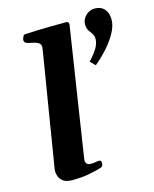

<svg xmlns="http://www.w3.org/2000/svg" viewBox="-118 -864 761 949"><g transform="rotate(-15 262.5 -389.5)"><path d="M65.4 -87.9Q68.4 -106 75 -145.8Q81.5 -185.5 90.1 -238.8Q98.6 -292 108.2 -350.3Q117.7 -408.7 127 -464.4Q136.2 -520 143.6 -565.7Q150.9 -611.3 155.3 -638.4Q159.7 -665.5 159.7 -666Q159.7 -683.6 147.2 -690.7Q134.8 -697.8 118.7 -700.4Q102.5 -703.1 90.1 -707.5Q77.6 -711.9 77.6 -725.1Q77.6 -729.5 82 -740Q86.4 -750.5 94.2 -751Q163.1 -754.4 220 -755.1Q276.9 -755.9 306.2 -755.9Q310.1 -755.9 314.2 -752.9Q318.4 -750 318.4 -741.2Q318.4 -740.2 314 -711.9Q309.6 -683.6 302.2 -636.2Q294.9 -588.9 285.9 -530Q276.9 -471.2 267.1 -408.7Q257.3 -346.2 248.3 -287.1Q239.3 -228 231.9 -180.2Q224.6 -132.3 220.2 -103.5Q215.8 -74.7 215.8 -72.8Q215.8 -62 221.9 -54.9Q228 -47.9 244.6 -47.9Q254.9 -47.9 265.6 -50Q276.4 -52.2 283.7 -52.2Q288.1 -52.2 292.2 -50Q296.4 -47.9 296.4 -37.1Q296.4 -31.2 293.7 -25.1Q291 -19 284.2 -16.6Q253.9 -7.3 217 -0.5Q180.2 6.3 133.3 6.3Q103 6.3 87.6 -4.9Q72.3 -16.1 66.9 -31Q61.5 -45.9 61.5 -56.6Q61.5 -64.5 62.7 -71.5Q64 -78.6 65.4 -87.9ZM391.6 -512.2 366.7 -537.6Q392.6 -563.5 408.4 -589.1Q424.3 -614.7 424.3 -638.7Q424.3 -655.3 416.5 -665.8Q408.7 -676.3 400.6 -688.5Q392.6 -700.7 392.6 -721.2Q392.6 -746.1 412.4 -765.4Q432.1 -784.7 458 -784.7Q489.7 -784.7 507.6 -764.9Q525.4 -745.1 525.4 -710.4Q525.4 -677.7 504.9 -641.4Q484.4 -605 453.6 -571.3Q422.9 -537.6 391.6 -512.2Z"/></g></svg>

Font: Gelasio
Style: Bold Italic
Weight: 700
Italic angle: -8.5°
Designer: Eben Sorkin
Foundry: Eben Sorkin
Version: Version 1.008